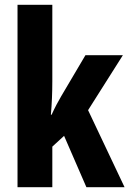

<svg xmlns="http://www.w3.org/2000/svg" viewBox="-20 -780 539 800"><path d="M198 -442Q198 -406 196.5 -371Q195 -336 192 -302H195Q205 -324 215.5 -344Q226 -364 235 -379L336 -550H492L347 -321L499 0H340L247 -214L198 -169V0H53V-760H198Z"/></svg>

Font: Noto Sans ExtraCondensed ExtraBold
Style: Regular
Weight: 800
Width: 2
Designer: Monotype Design Team
Foundry: Monotype Imaging Inc.
Version: Version 2.013; ttfautohint (v1.8.4.7-5d5b)